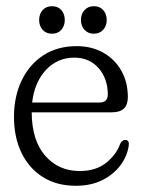

<svg xmlns="http://www.w3.org/2000/svg" viewBox="-20 -588 459 618"><path d="M391.5 -275Q391.5 -226.5 340.5 -226.5H82Q82.5 -136 125.5 -86.8Q168.5 -37.5 236.5 -37.5Q289 -37.5 322 -64.2Q355 -91 366.5 -124.5Q373 -137.5 383 -137.5Q396.5 -137.5 394.5 -120Q390 -86.5 368.2 -56.8Q346.5 -27 309.8 -8.5Q273 10 224 10Q162.5 10 117.8 -18.2Q73 -46.5 49 -96.5Q25 -146.5 25 -212Q25 -277 49.5 -328.5Q74 -380 119.2 -409.8Q164.5 -439.5 227 -439.5Q274.5 -439.5 311.8 -418.8Q349 -398 370.2 -361Q391.5 -324 391.5 -275ZM219 -402.5Q165 -402.5 128 -363Q91 -323.5 83.5 -258H300Q327 -258 327 -284Q327 -334.5 297.5 -368.5Q268 -402.5 219 -402.5ZM147.5 -479.5Q128.5 -479.5 117.2 -492Q106 -504.5 106 -523.5Q106 -543 117.2 -555.5Q128.5 -568 147.5 -568Q166.5 -568 177.5 -555.5Q188.5 -543 188.5 -523.5Q188.5 -505 177.5 -492.2Q166.5 -479.5 147.5 -479.5ZM282 -479.5Q263.5 -479.5 252 -492Q240.5 -504.5 240.5 -523.5Q240.5 -543 252 -555.5Q263.5 -568 282 -568Q301 -568 312.2 -555.5Q323.5 -543 323.5 -523.5Q323.5 -505 312.2 -492.2Q301 -479.5 282 -479.5Z"/></svg>

Font: Fraunces 144pt S100 Light
Style: Regular
Weight: 300
Version: Version 1.000; ttfautohint (v1.8.3)